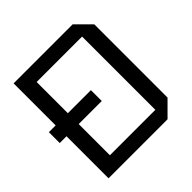

<svg xmlns="http://www.w3.org/2000/svg" viewBox="-183 -850 1001 1001"><g transform="rotate(-45 317.5 -350.0)"><path d="M10 -310V-390H320V-310ZM150 -80H485V-620H150ZM60 0V-700H495L575 -620V-80L495 0Z"/></g></svg>

Font: Tektur
Style: Regular
Weight: 400
Designer: Adam Jagosz
Foundry: Adam Jagosz
Version: Version 1.005;gftools[0.9.30]